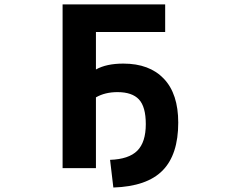

<svg xmlns="http://www.w3.org/2000/svg" viewBox="-20 -752 1040 861"><path d="M260.7 2V-732.4H720.7V-608.4H410.2V-440.4Q457 -466.8 533.2 -466.8Q650.4 -466.8 714.8 -398.9Q779.3 -331.1 779.3 -202.1Q779.3 -58.6 709 12.7Q638.7 84 488.3 88.9L473.6 -35.2Q557.6 -38.1 595.7 -76.2Q633.8 -114.3 633.8 -195.3Q633.8 -273.4 603 -306.2Q572.3 -338.9 506.8 -338.9Q451.2 -338.9 410.2 -315.4V2Z"/></svg>

Font: GenEi Gothic M Regular
Style: Bold
Weight: 700
Designer: o_tamon (Modified); [Source Han Sans]
Ryoko NISHIZUKA  (kana & ideographs); Paul D. Hunt (Latin, Greek & Cyrillic); Wenl
Version: Version 1.1a;Original Version 1.004